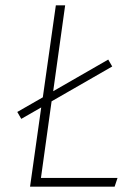

<svg xmlns="http://www.w3.org/2000/svg" viewBox="-20 -702 509 722"><path d="M422 -33 411 0H93L135 -298L60 -255L45 -281L141 -336L190 -682H225L180 -359L387 -478L402 -452L174 -321L134 -33Z"/></svg>

Font: FiraGO UltraLight
Style: Italic
Weight: 200
Italic angle: -8°
Designer: bBox Type GmbH
Foundry: bBox Type GmbH
Version: Version 1.001